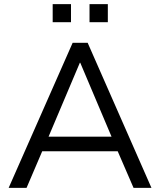

<svg xmlns="http://www.w3.org/2000/svg" viewBox="-20 -913 778 933"><path d="M22 0 333 -705H406L716 0H629L542 -201L583 -178H154L195 -201L109 0ZM368 -608 208 -230 184 -249H554L530 -230L370 -608ZM415 -805V-893H504V-805ZM236 -805V-893H325V-805Z"/></svg>

Font: Nunito Sans 11pt
Style: Regular
Weight: 400
Version: Version 3.101;gftools[0.9.27]